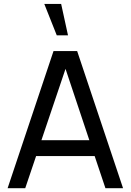

<svg xmlns="http://www.w3.org/2000/svg" viewBox="-20 -988 686 1008"><path d="M301 -967.5H212.5L278 -802.5H337ZM626 0 385 -720H261L20 0H112.5L169.5 -168.5H477L533.5 0ZM324 -626.5 449 -252H197.5Z"/></svg>

Font: Hauora Medium
Style: Regular
Weight: 500
Designer: Wayne Shih
Foundry: WCYS
Version: Version 1.001;hotconv 1.0.109;makeotfexe 2.5.65596